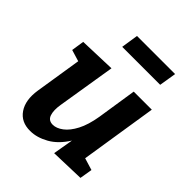

<svg xmlns="http://www.w3.org/2000/svg" viewBox="-211 -892 1037 1037"><g transform="rotate(45 308.0 -373.5)"><path d="M190 12Q121 13 86.5 -37.5Q52 -88 65 -172L107 -438L41 -458L52 -531L261 -538L207 -205Q199 -157 209 -127.5Q219 -98 252 -98Q280 -98 310 -120.5Q340 -143 364 -189Q388 -235 400 -307L435 -534H573L504 -94L573 -73L561 -1L366 5L386 -111Q346 -47 293 -17.5Q240 12 190 12ZM526 -759 510 -661H220L235 -759Z"/></g></svg>

Font: Bitter
Style: Bold Italic
Weight: 700
Italic angle: -9°
Designer: Sol Matas, and Bitter project Authors
Foundry: Sol Matas
Version: Version 2.001